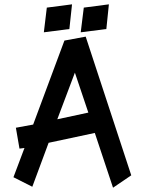

<svg xmlns="http://www.w3.org/2000/svg" viewBox="-20 -853 689 885"><path d="M312 -833 195.8 -817.9 182.1 -704.1 299.8 -719.2ZM481.9 -833 366.2 -817.9 352.1 -704.1 470.2 -719.2ZM375 -684.1 276.9 -666 132.8 -278.8 53.2 -264.2 69.8 -168 92.8 -170.9 42 -36.1 128.9 7.8 204.1 -194.8 417 -240.2 501 12.2 585 -44.9ZM244.1 -303.2 325.2 -518.1 387.2 -334Z"/></svg>

Font: Comic Neue Angular
Style: Bold
Weight: 700
Designer: Craig Rozynski
Foundry: Craig Rozynski
Version: Version 2.003